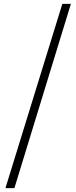

<svg xmlns="http://www.w3.org/2000/svg" viewBox="-20 -792 392 986"><path d="M8 174H54L344 -772H300Z"/></svg>

Font: Source Han Serif KR
Style: Regular
Weight: 400
Designer: Ryoko NISHIZUKA 西塚涼子 (kana & ideographs); Frank Grießhammer (Latin, Greek & Cyrillic); Wenlong ZHANG 张文龙 (bopomofo); San
Foundry: Adobe
Version: Version 2.001;hotconv 1.1.0;makeotfexe 2.6.0